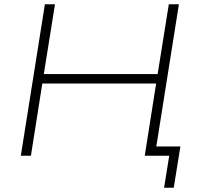

<svg xmlns="http://www.w3.org/2000/svg" viewBox="-20 -725 929 894"><path d="M744 149 768 0H655L662 -43H820L789 149ZM77 0 189 -705H236L184 -380H714L766 -705H813L701 0H654L707 -336H177L124 0Z"/></svg>

Font: Nunito Sans 10pt SemiExpanded ExtraLight
Style: Italic
Weight: 250
Width: 6
Italic angle: -9°
Designer: Vernon Adams
Foundry: Vernon Adams
Version: Version 3.101;gftools[0.9.27]